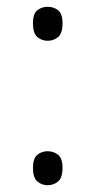

<svg xmlns="http://www.w3.org/2000/svg" viewBox="-20 -539 284 565"><path d="M120 -419Q103 -419 90 -430Q77 -441 77 -470Q77 -499 90 -509Q103 -519 120 -519Q138 -519 151 -509Q164 -499 164 -470Q164 -441 151 -430Q138 -419 120 -419ZM120 6Q103 6 90 -5Q77 -16 77 -45Q77 -73 90 -83.5Q103 -94 120 -94Q138 -94 151 -83.5Q164 -73 164 -45Q164 -16 151 -5Q138 6 120 6Z"/></svg>

Font: Noto Serif Gurmukhi Light
Style: Regular
Weight: 300
Designer: Vaibhav Singh and the Monotype Design Team
Foundry: Monotype Imaging Inc.
Version: Version 2.004; ttfautohint (v1.8.4.7-5d5b)